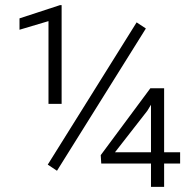

<svg xmlns="http://www.w3.org/2000/svg" viewBox="-20 -730 765 750"><path d="M220.7 -710V-324.2H169.4V-647.5L56.2 -613.8V-658.2L214.4 -710ZM549.8 -618.7 202.6 -63 166.5 -86.9 513.7 -642.6ZM683.6 -135.3V-91.3H621.1V0H569.8V-91.3H375.5L373.5 -124L567.4 -385.3H621.1V-135.3ZM429.2 -135.3H569.8V-320.8L555.2 -296.9Z"/></svg>

Font: Vazirmatn FD ExtraLight
Style: Regular
Weight: 200
Designer: Saber Rastikerdar
Foundry: Saber Rastikerdar
Version: Version 33.003